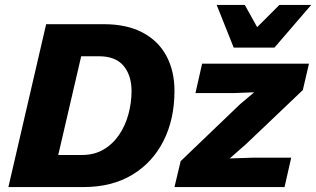

<svg xmlns="http://www.w3.org/2000/svg" viewBox="-20 -758 1281 778"><path d="M14 0 167 -660H400Q494 -660 558 -626Q622 -592 654.5 -531Q687 -470 687 -390Q687 -275 642.5 -187Q598 -99 515.5 -49.5Q433 0 318 0ZM216 -130H312Q362 -130 399.5 -152Q437 -174 462.5 -211.5Q488 -249 500.5 -295.5Q513 -342 513 -389Q513 -453 480.5 -491.5Q448 -530 381 -530H309ZM687 0 712 -105 953 -336 1010 -384 931 -381H772L799 -500H1232L1207 -393L978 -175L911 -116L1003 -119H1160L1133 0ZM927 -565 858 -738H972L1022 -648L1112 -738H1241L1092 -565Z"/></svg>

Font: Work Sans
Style: Bold Italic
Weight: 700
Italic angle: -13°
Designer: Wei Huang
Foundry: Wei Huang
Version: Version 2.010; ttfautohint (v1.8.3)